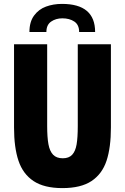

<svg xmlns="http://www.w3.org/2000/svg" viewBox="-20 -952 640 985"><path d="M52 -298V-725H222V-306Q222 -247.5 228.5 -212Q235 -176.5 252.5 -158.2Q270 -140 302 -140Q333.5 -140 350.2 -158Q367 -176 373 -211.2Q379 -246.5 379 -306V-725H549V-298Q549 -195 526.5 -127.2Q504 -59.5 449.5 -23.2Q395 13 300 13Q206.5 13 152 -23.2Q97.5 -59.5 74.8 -127.5Q52 -195.5 52 -298ZM468 -788H386Q386 -825 361.2 -841.5Q336.5 -858 300 -858Q266.5 -858 242.2 -841.2Q218 -824.5 218 -788H131Q131 -840 154.8 -872.2Q178.5 -904.5 216 -918.2Q253.5 -932 298 -932Q468 -932 468 -788Z"/></svg>

Font: JuliaMono Black
Style: Regular
Weight: 900
Monospace: yes
Designer: cormullion
Foundry: corm
Version: Version 0.054; ttfautohint (v1.8.4)